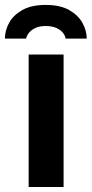

<svg xmlns="http://www.w3.org/2000/svg" viewBox="-50 -743 365 763"><path d="M63.9 0V-526.4H202.7V0ZM131.6 -723.4Q189.4 -723.4 225 -703Q260.7 -682.6 277.7 -651.9Q294.7 -621.3 294.7 -589.6H210.7Q209.4 -600.6 200.6 -612.1Q191.7 -623.6 174.5 -631.6Q157.4 -639.6 131.6 -639.6Q107.3 -639.6 91 -631.9Q74.6 -624.3 65.3 -612.9Q56 -601.5 53.8 -589.6H-30.5Q-30.5 -621.3 -14 -651.9Q2.6 -682.6 38.6 -703Q74.6 -723.4 131.6 -723.4Z"/></svg>

Font: Archivo Variable SemiBold
Style: Regular
Weight: 600
Designer: Hector Gatti
Foundry: Omnibus-Type
Version: Version 2.001